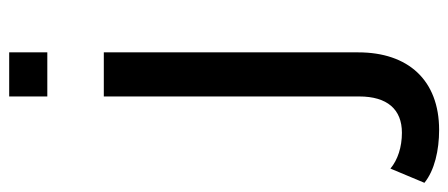

<svg xmlns="http://www.w3.org/2000/svg" viewBox="-393 -477 976 418"><g transform="rotate(-90 95.0 -268.0)"><path d="M94 -736V-653H190V-736ZM21 200C130 200 190 132 190 24V-530H94V26C94 87 66 119 15 119C-16 119 -44 110 -63 94L-94 168C-67 190 -23 200 21 200Z"/></g></svg>

Font: AWKNG-Font Medium
Style: Regular
Weight: 500
Designer: Awakening Church
Foundry: Awakening Church
Version: Version 1.700;PS 001.700;hotconv 1.0.88;makeotf.lib2.5.64775